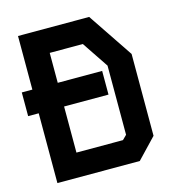

<svg xmlns="http://www.w3.org/2000/svg" viewBox="-104 -786 809 877"><g transform="rotate(-15 300.0 -348.0)"><path d="M60 -695.5H396.5L540 -482V-95L449.5 0H60ZM180 -583.5V-112H400L420 -132V-459L336.5 -583.5ZM390 -330H10V-442H390Z"/></g></svg>

Font: Kode Mono
Style: Regular
Weight: 400
Monospace: yes
Designer: Isa Ozler
Foundry: Kadena LLC
Version: Version 1.000;gftools[0.9.28]